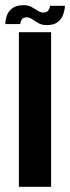

<svg xmlns="http://www.w3.org/2000/svg" viewBox="-50 -722 270 742"><path d="M23 0V-597.5H147.5V0ZM130.5 -625Q112 -625 98.8 -632.5Q85.5 -640 74.8 -647.5Q64 -655 53.5 -655Q38.5 -655 33.5 -646Q28.5 -637 28.5 -629H-29.5Q-29.5 -643.5 -24 -660.5Q-18.5 -677.5 -3 -689.8Q12.5 -702 41.5 -702Q59.5 -702 72.5 -694.8Q85.5 -687.5 96.2 -680.5Q107 -673.5 118.5 -673.5Q131.5 -673.5 137.2 -682.5Q143 -691.5 143 -699.5H201Q200.5 -685 195 -667.8Q189.5 -650.5 174.5 -637.8Q159.5 -625 130.5 -625Z"/></svg>

Font: Anybody Condensed SemiBold
Style: Regular
Weight: 600
Width: 3
Designer: Tyler Finck
Foundry: Etcetera Type Company
Version: Version 1.010; ttfautohint (v1.8.3) -l 8 -r 50 -G 200 -x 14 